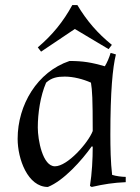

<svg xmlns="http://www.w3.org/2000/svg" viewBox="-20 -727 554 762"><path d="M277 -612 411 -532 424 -549C367 -595 324 -645 287 -707H267C231 -641 188 -588 130 -539L143 -522ZM50 -176C50 -96 90 15 170 15C233 -10 305 -91 344 -146L348 -145C348 -95 345 -39 337 11L344 15C392 4 431 -2 479 -4V-25C464 -25 440 -28 425 -33C419 -83 418 -143 418 -193C418 -365 427 -458 440 -511L419 -517C414 -500 405 -478 396 -464C344 -479 310 -485 256 -485C128 -442 50 -311 50 -176ZM130 -221C130 -277 140 -346 163 -399C185 -419 208 -423 237 -423C271 -423 310 -413 341 -399C346 -368 348 -336 348 -207C330 -160 248 -67 198 -67C149 -67 130 -172 130 -221Z"/></svg>

Font: Almendra
Style: Regular
Weight: 400
Designer: Ana Sanfelippo
Foundry: Ana Sanfelippo
Version: Version 1.003